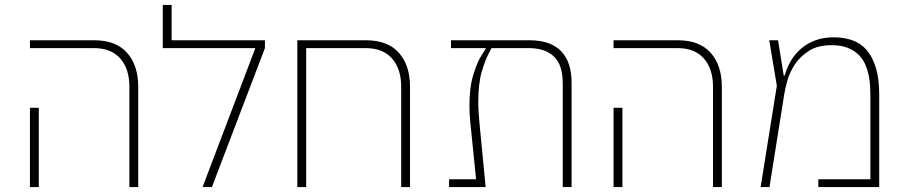

<svg xmlns="http://www.w3.org/2000/svg" viewBox="-20 -762 3696 782"><path d="M507 -409Q507 -481 470 -523.5Q433 -566 363 -566H102V-598H364Q452 -598 497.5 -547Q543 -496 543 -408V0H507ZM102 -323H138V0H102Z M1020 -566H643V-742H679V-598H1059V-566L843 0H805Z M1191 -598H1471Q1559 -598 1604.5 -547Q1650 -496 1650 -408V0H1614V-409Q1614 -481 1577 -523.5Q1540 -566 1469 -566H1227V0H1191Z M1809 -32H1919L1895 -269Q1892 -302 1892 -331Q1892 -408 1908.5 -460Q1925 -512 1941 -536L1958 -563V-566H1817V-598H2136Q2222 -598 2265 -554Q2308 -510 2308 -425V0H2272V-422Q2272 -498 2236 -532Q2200 -566 2134 -566H1982L1973 -549Q1957 -520 1942.5 -471.5Q1928 -423 1928 -345Q1928 -325 1929.5 -303.5Q1931 -282 1933 -259L1958 0H1809Z M2884 -409Q2884 -481 2847 -523.5Q2810 -566 2740 -566H2479V-598H2741Q2829 -598 2874.5 -547Q2920 -496 2920 -408V0H2884ZM2479 -323H2515V0H2479Z M3144 -413 3113 -598H3149L3172 -454H3176Q3185 -487 3202 -515.5Q3219 -544 3244 -565Q3269 -586 3301.5 -598Q3334 -610 3375 -610Q3417 -610 3451.5 -598Q3486 -586 3510 -558Q3534 -530 3547.5 -485.5Q3561 -441 3561 -376V0H3313V-32H3525V-372Q3525 -388 3524 -409.5Q3523 -431 3518.5 -453.5Q3514 -476 3504.5 -498.5Q3495 -521 3477.5 -538.5Q3460 -556 3433 -567Q3406 -578 3367 -578Q3310 -578 3274 -554.5Q3238 -531 3217 -499Q3196 -467 3186.5 -432.5Q3177 -398 3174 -377L3114 0H3078Z"/></svg>

Font: IBM Plex Sans Hebrew ExtraLight
Style: Regular
Weight: 200
Designer: Mike Abbink, Paul van der Laan, Pieter van Rosmalen, Yanek Iontef
Foundry: Bold Monday
Version: Version 1.2